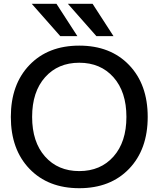

<svg xmlns="http://www.w3.org/2000/svg" viewBox="-20 -980 834 1010"><path d="M277 -960 387 -790H297L147 -960ZM467 -960 577 -790H487L337 -960ZM135 -638Q233 -740 397 -740Q561 -740 659 -638Q757 -536 757 -365Q757 -194 659 -92Q561 10 397 10Q233 10 135 -92Q37 -194 37 -365Q37 -536 135 -638ZM217 -156.5Q285 -80 397 -80Q509 -80 577 -156.5Q645 -233 645 -365Q645 -497 577 -573.5Q509 -650 397 -650Q285 -650 217 -573.5Q149 -497 149 -365Q149 -233 217 -156.5Z"/></svg>

Font: M PLUS 1p Medium
Style: Regular
Weight: 500
Version: Version 1.062